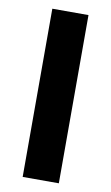

<svg xmlns="http://www.w3.org/2000/svg" viewBox="-81 -736 451 779"><g transform="rotate(10 144.5 -346.5)"><path d="M70 0V-693H219V0Z"/></g></svg>

Font: Ubuntu Sans ExtraBold
Style: Regular
Weight: 800
Designer: Dalton Maag Ltd
Foundry: Dalton Maag Ltd
Version: Version 1.006; ttfautohint (v1.8.4.7-5d5b)